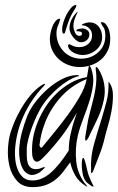

<svg xmlns="http://www.w3.org/2000/svg" viewBox="-20 -758 480 782"><path d="M403 -352Q395 -312 376 -272Q357 -232 340 -197Q339 -195 335.5 -190Q332 -185 330 -185Q327 -186 327 -191.5Q327 -197 327 -199Q328 -208 330.5 -220.5Q333 -233 335 -246.5Q337 -260 339.5 -272.5Q342 -285 345 -295Q354 -329 360 -353.5Q366 -378 369 -398Q372 -418 372.5 -436Q373 -454 370 -475Q369 -483 371 -485Q373 -486 376 -483Q379 -480 381 -477Q398 -450 404 -417.5Q410 -385 403 -352ZM427 -419Q440 -400 440 -369Q440 -338 434 -305.5Q428 -273 419 -243Q410 -213 406 -195Q398 -160 384 -125Q370 -90 360 -63Q359 -60 357 -56.5Q355 -53 353 -53Q351 -53 351 -57Q351 -61 351 -64Q348 -119 363 -171.5Q378 -224 395 -278Q405 -311 414 -345.5Q423 -380 422 -421Q422 -425 423 -425ZM333 -436Q272 -411 229.5 -364.5Q187 -318 164 -260Q154 -234 149 -213.5Q144 -193 141 -169Q140 -164 144 -159Q148 -154 152 -159Q170 -181 198 -215Q226 -249 254 -287Q282 -325 304.5 -364Q327 -403 333 -436ZM266 -97Q251 -76 237 -58Q223 -40 206 -26.5Q189 -13 168 -5Q147 3 120 4Q75 6 51.5 -19Q28 -44 19 -80Q10 -116 12.5 -154.5Q15 -193 23 -218Q34 -253 49.5 -284.5Q65 -316 82.5 -341.5Q100 -367 118.5 -385.5Q137 -404 155 -414Q156 -414 159.5 -416Q163 -418 163 -415Q164 -415 162 -412Q160 -409 158 -407Q106 -353 75.5 -285Q45 -217 41 -145Q40 -127 42.5 -106Q45 -85 52.5 -66.5Q60 -48 74 -35.5Q88 -23 112 -23Q131 -23 147 -29.5Q163 -36 177 -46.5Q191 -57 202.5 -69.5Q214 -82 223 -93Q243 -118 260 -145Q260 -165 262.5 -184Q265 -203 270 -222Q273 -236 275.5 -244.5Q278 -253 280.5 -260.5Q283 -268 285.5 -276.5Q288 -285 293 -299Q277 -271 261.5 -246.5Q246 -222 228.5 -199.5Q211 -177 192.5 -155.5Q174 -134 152 -112Q135 -95 124 -101Q113 -107 111 -129Q109 -163 114.5 -195Q120 -227 134 -262Q147 -294 166.5 -324Q186 -354 211.5 -378.5Q237 -403 268 -420.5Q299 -438 334 -444Q336 -455 337.5 -463Q339 -471 340 -479Q342 -490 342 -490Q344 -491 346.5 -488Q349 -485 351 -480Q363 -447 359 -414Q355 -381 344.5 -347Q334 -313 320 -277.5Q306 -242 297 -206Q285 -155 290.5 -100.5Q296 -46 333 -2Q336 2 336 2Q335 3 330 0Q301 -18 286.5 -43.5Q272 -69 266 -97ZM301 -451Q303 -449 300.5 -448Q298 -447 290 -445Q277 -441 258.5 -430Q240 -419 219.5 -402Q199 -385 179 -362.5Q159 -340 144 -314Q129 -287 118.5 -261Q108 -235 101.5 -213.5Q95 -192 92 -176.5Q89 -161 89 -155Q89 -140 89 -123.5Q89 -107 93 -94Q97 -81 107 -74Q117 -67 137 -70Q138 -70 142 -71.5Q146 -73 150 -74.5Q154 -76 157.5 -77Q161 -78 162 -78Q163 -76 160.5 -73Q158 -70 154 -66.5Q150 -63 146.5 -60Q143 -57 142 -56Q117 -41 100 -47Q83 -53 73.5 -69.5Q64 -86 60.5 -108.5Q57 -131 58 -149Q60 -184 69 -218.5Q78 -253 92 -288Q103 -315 125 -343.5Q147 -372 174.5 -396Q202 -420 232 -435.5Q262 -451 290 -452Q300 -452 301 -451ZM360 -2Q362 1 361 2Q358 2 353 0Q350 -2 337 -12Q324 -22 318 -44Q316 -52 314.5 -64.5Q313 -77 313 -88Q313 -99 314.5 -107Q316 -115 319 -115Q322 -115 325.5 -103Q329 -91 330 -88Q333 -74 335.5 -63.5Q338 -53 341 -44Q345 -33 351.5 -19Q358 -5 360 -2ZM183 -600Q183 -609 185.5 -622Q188 -635 192.5 -647.5Q197 -660 204.5 -670Q212 -680 222 -682L225 -681V-679Q221 -664 215.5 -651.5Q210 -639 210 -622Q210 -601 217.5 -582.5Q225 -564 238.5 -549.5Q252 -535 270.5 -527Q289 -519 310 -519Q351 -519 380 -545Q409 -571 409 -612Q409 -638 400.5 -648.5Q392 -659 391 -668Q403 -668 410 -660.5Q417 -653 421.5 -642.5Q426 -632 427.5 -620.5Q429 -609 429 -600Q429 -573 419 -552Q409 -531 392 -516Q375 -501 352.5 -493Q330 -485 305 -485Q280 -485 258 -493.5Q236 -502 219.5 -517Q203 -532 193 -553Q183 -574 183 -600ZM257 -574Q261 -578 261 -578Q261 -578 263 -578Q274 -572 282.5 -569Q291 -566 303 -566Q324 -566 339.5 -579Q355 -592 355 -614Q355 -632 342.5 -643.5Q330 -655 313 -655Q313 -658 317 -660Q321 -662 326 -663.5Q331 -665 336 -666Q341 -667 343 -667Q368 -667 382 -649.5Q396 -632 396 -608Q396 -575 371.5 -554.5Q347 -534 316 -534Q308 -534 298 -536.5Q288 -539 279 -544Q270 -549 263.5 -556.5Q257 -564 257 -574ZM279 -651Q279 -641 285 -626.5Q291 -612 303 -612Q314 -612 314 -621Q314 -628 305.5 -629.5Q297 -631 291 -631V-633Q291 -638 301 -640Q311 -642 316 -642Q326 -642 335 -635.5Q344 -629 344 -618Q344 -604 334 -595Q324 -586 310 -586Q301 -586 293 -592Q285 -598 278 -606.5Q271 -615 267 -624.5Q263 -634 263 -642Q263 -662 272 -679.5Q281 -697 295 -710L296 -708Q289 -694 284 -680Q279 -666 279 -651ZM291 -738Q291 -731 287.5 -725.5Q284 -720 281 -715Q267 -693 259 -670Q251 -647 244 -623L240 -621Q235 -621 234 -628Q233 -635 233 -640Q233 -650 238 -666.5Q243 -683 251 -698.5Q259 -714 269.5 -726Q280 -738 291 -738Z"/></svg>

Font: Akronim
Style: Regular
Weight: 400
Designer: Grzegorz Klimczewski
Foundry: Fonty.PL
Version: Version 1.002